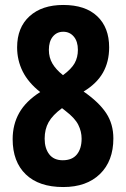

<svg xmlns="http://www.w3.org/2000/svg" viewBox="-20 -744 509 774"><path d="M235 -724Q324 -724 372 -678.5Q420 -633 420 -553Q420 -495 395 -451Q370 -407 317 -375Q379 -332 408 -288Q437 -244 437 -186Q437 -95 383 -42.5Q329 10 235 10Q137 10 84 -41Q31 -92 31 -183Q31 -242 57.5 -289Q84 -336 142 -373Q94 -411 71.5 -456Q49 -501 49 -553Q49 -633 99 -678.5Q149 -724 235 -724ZM235 -616Q209 -616 193 -596.5Q177 -577 177 -543Q177 -512 191.5 -487.5Q206 -463 234 -441Q268 -466 281 -489.5Q294 -513 294 -543Q294 -577 277.5 -596.5Q261 -616 235 -616ZM160 -185Q160 -146 178.5 -122Q197 -98 233 -98Q271 -98 290 -121.5Q309 -145 309 -185Q309 -214 295.5 -241Q282 -268 244 -297L230 -308Q192 -280 176 -251.5Q160 -223 160 -185Z"/></svg>

Font: Noto Sans Myanmar ExtraCondensed
Style: Bold
Weight: 700
Width: 2
Designer: Monotype Design Team
Foundry: Monotype Imaging Inc.
Version: Version 2.107; ttfautohint (v1.8.4.7-5d5b)